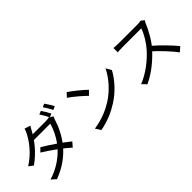

<svg xmlns="http://www.w3.org/2000/svg" viewBox="85 -1794 2810 2810"><g transform="rotate(-45 1490.0 -389.0)"><path d="M765 -806.2 711.9 -783.5C738.9 -745.7 772.8 -685.5 792.6 -645.1L846.7 -669.2C826.3 -709.7 790 -770.4 765 -806.2ZM874.6 -846.3 822.1 -823.5C850.3 -786.1 882.9 -729.6 904.8 -686.1L958.5 -710.3C939.7 -747.3 901.2 -809.5 874.6 -846.3ZM383.5 -434.8 329.1 -379.3C453.1 -302.4 623.8 -179.6 716.1 -95.6L774.8 -164.6C676.1 -245.4 512 -360.3 383.5 -434.8ZM840.7 -617.3 774.8 -657.3C758.6 -651.1 736.3 -647.9 709.4 -647.9H391.5L359.5 -576.2H730.1C707 -483.4 644.2 -356.5 566.9 -264.4C476.6 -157.4 340.4 -51.2 154.4 5L225.8 67.8C415.4 -2.5 546.1 -109.2 636.6 -220.6C724.7 -329.4 787.8 -461.7 817.6 -563.9C823.1 -579.9 832.6 -603.2 840.7 -617.3ZM504 -761.6 413.1 -790.6C407 -765 390.9 -729.5 380.9 -711.9C334.6 -620.6 231.7 -470.4 60.2 -363.3L127.2 -311.7C286.8 -421.7 399.4 -573.3 459.2 -683.2C469.1 -702 486.9 -735.7 504 -761.6Z M1227 -732.7 1170 -671.9C1244.4 -622.1 1368.6 -514.6 1419.2 -462.7L1481.6 -526.2C1426.4 -581.7 1297.9 -685.7 1227 -732.7ZM1141.3 -62.6 1193.6 19.3C1360.5 -11.6 1486.8 -73.4 1587 -136.5C1738.1 -231.4 1854.5 -367.4 1922.9 -491.7L1874.7 -577.3C1816.8 -454 1695.3 -305.7 1540.9 -209C1445.9 -149.6 1315.7 -88.7 1141.3 -62.6Z M2779.9 -669 2729.1 -707.8C2713.4 -702.9 2686.6 -699.5 2654.3 -699.5C2616.6 -699.5 2307.7 -699.5 2268.4 -699.5C2237.6 -699.5 2180.9 -703.7 2167.2 -705.7V-615.4C2178.2 -616.2 2232.6 -620.4 2268.4 -620.4C2303 -620.4 2622.2 -620.4 2658.1 -620.4C2632.8 -537.5 2559.9 -419 2491.9 -341.9C2388.8 -227.1 2241.2 -107.7 2079.8 -45.1L2143.6 21.9C2301.9 -50.3 2444.7 -170 2556.1 -294.2C2639.2 -386.7 2715.8 -526.8 2755.4 -625.2C2760.9 -638.7 2774 -660.9 2779.9 -669ZM2569.1 -346.7 2512 -290.4C2620.2 -195.7 2737.4 -67.6 2809.4 27.2L2878.8 -33.5C2810.4 -116.9 2678 -256.9 2569.1 -346.7Z"/></g></svg>

Font: Source Han Sans JP VF
Style: Regular
Weight: 250
Designer: Ryoko NISHIZUKA 西塚涼子 (kana, bopomofo & ideographs); Paul D. Hunt (Latin, Greek & Cyrillic); Sandoll Communications 산돌커뮤니
Foundry: Adobe
Version: Version 2.004;hotconv 1.0.118;makeotfexe 2.5.65603